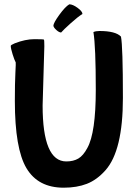

<svg xmlns="http://www.w3.org/2000/svg" viewBox="-20 -839 631 892"><path d="M264 -688Q255 -688 242.5 -699Q230 -710 228 -719Q228 -732 255.5 -770Q283 -808 302 -819Q318 -819 340.5 -802.5Q363 -786 363 -774Q343 -762 308.5 -731Q274 -700 264 -688ZM186 -624 178 -349Q178 -89 288 -89Q321 -89 344 -102.5Q367 -116 386 -152Q425 -222 425 -422.5Q425 -623 414 -690Q425 -695 442 -695Q517 -695 542 -669Q551 -624 551 -384Q551 -139 470 -48Q430 -3 383.5 15Q337 33 276 33Q157 33 103 -57.5Q49 -148 49 -370Q49 -454 51.5 -501Q54 -548 53 -549Q47 -560 38.5 -587Q30 -614 30 -626Q30 -630 49 -638Q98 -657 140 -657Q182 -657 184 -655Q186 -653 186 -624Z"/></svg>

Font: Bubblegum Sans
Style: Regular
Weight: 400
Designer: Angel Koziupa and Alejandro Paul
Foundry: Angel Koziupa and Alejandro Paul
Version: Version 1.001